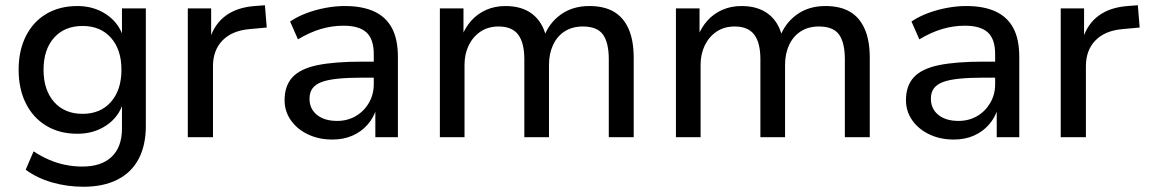

<svg xmlns="http://www.w3.org/2000/svg" viewBox="-20 -523 4379 732"><path d="M298 189Q236 189 178.5 172.5Q121 156 78 124L108 54Q137 73 167 86Q197 99 229 105.5Q261 112 294 112Q367 112 406 74.5Q445 37 445 -33V-130H449Q433 -77 385.5 -45Q338 -13 275 -13Q207 -13 156.5 -43.5Q106 -74 78.5 -129Q51 -184 51 -257Q51 -330 78.5 -385Q106 -440 156.5 -470Q207 -500 275 -500Q338 -500 385.5 -468Q433 -436 450 -382H445V-491H536V-43Q536 31 508.5 83Q481 135 427.5 162Q374 189 298 189ZM295 -89Q363 -89 403 -134.5Q443 -180 443 -257Q443 -334 403 -379Q363 -424 295 -424Q226 -424 186 -379Q146 -334 146 -257Q146 -180 186 -134.5Q226 -89 295 -89Z M696 0V-491H785V-375H780Q798 -432 841 -463.5Q884 -495 951 -500L990 -503L997 -418L931 -412Q864 -406 828 -368.5Q792 -331 792 -271V0Z M1247 9Q1195 9 1153.5 -11Q1112 -31 1088.5 -65Q1065 -99 1065 -141Q1065 -196 1095 -228.5Q1125 -261 1190 -274.5Q1255 -288 1361 -288H1420V-227H1364Q1308 -227 1268.5 -223Q1229 -219 1205.5 -210Q1182 -201 1171 -185.5Q1160 -170 1160 -147Q1160 -108 1188.5 -85Q1217 -62 1265 -62Q1305 -62 1336.5 -80.5Q1368 -99 1386.5 -131Q1405 -163 1405 -202V-316Q1405 -374 1377 -399.5Q1349 -425 1289 -425Q1246 -425 1203.5 -412.5Q1161 -400 1116 -373L1086 -441Q1114 -460 1149 -473Q1184 -486 1221.5 -493Q1259 -500 1295 -500Q1361 -500 1406 -479.5Q1451 -459 1474 -416.5Q1497 -374 1497 -306V0H1411V-109H1415Q1405 -75 1381.5 -48Q1358 -21 1324 -6Q1290 9 1247 9Z M1657 0V-491H1747V-385H1741Q1754 -419 1777.5 -445Q1801 -471 1834 -485.5Q1867 -500 1907 -500Q1970 -500 2009.5 -469.5Q2049 -439 2062 -383H2054Q2073 -435 2118 -467.5Q2163 -500 2227 -500Q2283 -500 2320 -478.5Q2357 -457 2376.5 -413Q2396 -369 2396 -302V0H2301V-297Q2301 -360 2279 -391Q2257 -422 2202 -422Q2162 -422 2133 -403.5Q2104 -385 2088.5 -351.5Q2073 -318 2073 -275V0H1979V-297Q1979 -360 1955.5 -391Q1932 -422 1881 -422Q1841 -422 1812 -402.5Q1783 -383 1767 -350Q1751 -317 1751 -276V0Z M2557 0V-491H2647V-385H2641Q2654 -419 2677.5 -445Q2701 -471 2734 -485.5Q2767 -500 2807 -500Q2870 -500 2909.5 -469.5Q2949 -439 2962 -383H2954Q2973 -435 3018 -467.5Q3063 -500 3127 -500Q3183 -500 3220 -478.5Q3257 -457 3276.5 -413Q3296 -369 3296 -302V0H3201V-297Q3201 -360 3179 -391Q3157 -422 3102 -422Q3062 -422 3033 -403.5Q3004 -385 2988.5 -351.5Q2973 -318 2973 -275V0H2879V-297Q2879 -360 2855.5 -391Q2832 -422 2781 -422Q2741 -422 2712 -402.5Q2683 -383 2667 -350Q2651 -317 2651 -276V0Z M3616 9Q3564 9 3522.5 -11Q3481 -31 3457.5 -65Q3434 -99 3434 -141Q3434 -196 3464 -228.5Q3494 -261 3559 -274.5Q3624 -288 3730 -288H3789V-227H3733Q3677 -227 3637.5 -223Q3598 -219 3574.5 -210Q3551 -201 3540 -185.5Q3529 -170 3529 -147Q3529 -108 3557.5 -85Q3586 -62 3634 -62Q3674 -62 3705.5 -80.5Q3737 -99 3755.5 -131Q3774 -163 3774 -202V-316Q3774 -374 3746 -399.5Q3718 -425 3658 -425Q3615 -425 3572.5 -412.5Q3530 -400 3485 -373L3455 -441Q3483 -460 3518 -473Q3553 -486 3590.5 -493Q3628 -500 3664 -500Q3730 -500 3775 -479.5Q3820 -459 3843 -416.5Q3866 -374 3866 -306V0H3780V-109H3784Q3774 -75 3750.5 -48Q3727 -21 3693 -6Q3659 9 3616 9Z M4024 0V-491H4113V-375H4108Q4126 -432 4169 -463.5Q4212 -495 4279 -500L4318 -503L4325 -418L4259 -412Q4192 -406 4156 -368.5Q4120 -331 4120 -271V0Z"/></svg>

Font: Nunito Sans 12pt ExtraLight 10pt Medium
Style: Regular
Weight: 500
Version: Version 3.101;gftools[0.9.27]